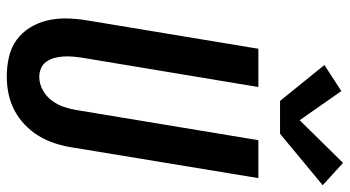

<svg xmlns="http://www.w3.org/2000/svg" viewBox="-253 -772 1033 567"><g transform="rotate(90 263.5 -488.5)"><path d="M206 8Q176 8 148 1.5Q120 -5 98 -21Q76 -37 61.5 -60.5Q47 -84 40.5 -111.5Q34 -139 34.5 -168.5Q35 -198 40 -228L124 -735H237L150 -212Q148 -198 147 -184.5Q146 -171 147 -157.5Q148 -144 151.5 -131.5Q155 -119 162.5 -108.5Q170 -98 182 -93Q194 -88 207 -88Q227 -88 245.5 -98Q264 -108 276.5 -124.5Q289 -141 295.5 -160Q302 -179 305 -198L394 -735H506L415 -183Q411 -158 403 -133.5Q395 -109 381.5 -86.5Q368 -64 348 -45Q328 -26 304.5 -14Q281 -2 256 3Q231 8 206 8ZM278 -799 172 -930 249 -980 335 -857 461 -985 527 -925 375 -799Z"/></g></svg>

Font: Iosevka SS04
Style: Bold Italic
Weight: 700
Italic angle: -9°
Monospace: yes
Designer: Belleve Invis
Foundry: Belleve Invis
Version: Version 19.0.0; ttfautohint (v1.8.4)